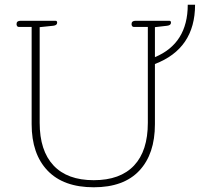

<svg xmlns="http://www.w3.org/2000/svg" viewBox="-20 -783 868 813"><path d="M114 -257V-669H59Q55 -669 52.5 -672.5Q50 -676 50 -681Q50 -695 67 -695H215Q222 -695 222 -687Q222 -676 206 -674L148 -668V-263Q148 -145 206.5 -82.5Q265 -20 377 -20Q489 -20 547.5 -82Q606 -144 606 -263V-669H546Q542 -669 539.5 -672.5Q537 -676 537 -681Q537 -695 554 -695H697Q704 -695 704 -687Q704 -676 688 -674L636 -668V-541Q775 -599 775 -763H806Q806 -577 636 -512V-257Q636 -131 570 -60.5Q504 10 377 10Q249 10 181.5 -60.5Q114 -131 114 -257Z"/></svg>

Font: Maitree ExtraLight
Style: Regular
Weight: 275
Designer: CadsonDemak Team
Foundry: CadsonDemak
Version: Version 1.003